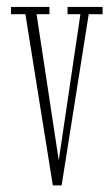

<svg xmlns="http://www.w3.org/2000/svg" viewBox="-20 -544 328 567"><path d="M136 3.5 55 -502H12.5V-523.5H126V-502H88L153.5 -70.5L217.5 -502H179.5V-523.5H283V-502H242L162 3.5Z"/></svg>

Font: Imbue 48pt Thin
Style: Regular
Weight: 250
Designer: Tyler Finck
Foundry: Etcetera Type Company
Version: Version 1.102